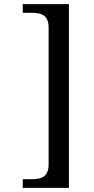

<svg xmlns="http://www.w3.org/2000/svg" viewBox="-20 -780 453 928"><path d="M90 128H313V-760H90V-718H133C178 -718 215 -709 215 -646V14C215 77 178 86 133 86H90Z"/></svg>

Font: Noto Serif Devanagari
Style: Regular
Weight: 400
Designer: Universal Thirst, Indian Type Foundry and the Monotype Design Team
Foundry: Monotype Imaging Inc.
Version: Version 2.004